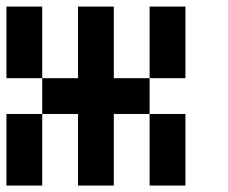

<svg xmlns="http://www.w3.org/2000/svg" viewBox="-20 -576 707 596"><path d="M333.3 -333.3H444.4V-222.2H333.3V0H222.2V-222.2H111.1V-333.3H222.2V-555.6H333.3ZM555.6 0H444.4V-222.2H555.6ZM555.6 -333.3H444.4V-555.6H555.6ZM111.1 0H0V-222.2H111.1ZM111.1 -333.3H0V-555.6H111.1Z"/></svg>

Font: Pixeloid Sans
Style: Regular
Weight: 400
Designer: GGBotNet
Foundry: GGBotNet
Version: 0.5